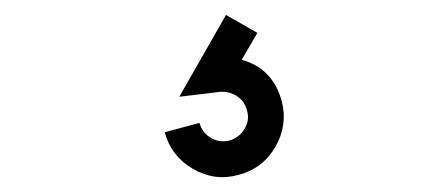

<svg xmlns="http://www.w3.org/2000/svg" viewBox="-20 -50 600 257"><path d="M299.5 184Q267.5 193 238.2 176Q209 159 200.5 127L247 114.5Q250.5 127.5 262.2 134.5Q274 141.5 287.5 138Q300.5 134 307.5 122.2Q314.5 110.5 310.5 97.5Q307 84 295.2 77.5Q283.5 71 270 73.5L220 79.5L282.5 -30L324.5 -6L303.5 30Q345 41.5 357 85Q365.5 117 348.8 146.2Q332 175.5 299.5 184Z"/></svg>

Font: Urbanist
Style: Regular
Weight: 400
Designer: Corey Hu
Foundry: Corey Hu
Version: Version 1.330; ttfautohint (v1.8.4.7-5d5b)